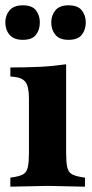

<svg xmlns="http://www.w3.org/2000/svg" viewBox="-29 -700 346 723"><path d="M10 3V-31L28 -34Q50 -38 61 -45.5Q72 -53 76 -71.5Q80 -90 80 -124V-329Q80 -373 67.5 -390.5Q55 -408 21 -411L10 -412V-446Q75 -446 123.5 -448.5Q172 -451 220 -458V-124Q220 -90 224 -71.5Q228 -53 239.5 -45.5Q251 -38 273 -34L291 -31V3L151 0ZM57 -550Q23 -550 7 -569Q-9 -588 -9 -615.5Q-9 -642 7 -661Q23 -680 57 -680Q92 -680 106.5 -661Q121 -642 121 -615.6Q121 -588 106.5 -569Q92 -550 57 -550ZM229 -550Q195 -550 179.5 -569Q164 -588 164 -615.5Q164 -642 179.5 -661Q195 -680 229 -680Q264 -680 279 -661Q294 -642 294 -615.6Q294 -588 279 -569Q264 -550 229 -550Z"/></svg>

Font: Baskervville SC
Style: Regular
Weight: 400
Designer: Alexis Faudot, Rémi Forte, Morgane Pierson, Rafael Ribas, Tanguy Vanlaeys, Rosalie Wagner, Thomas Huot-Marchand
Foundry: ANRT
Version: Version 1.100